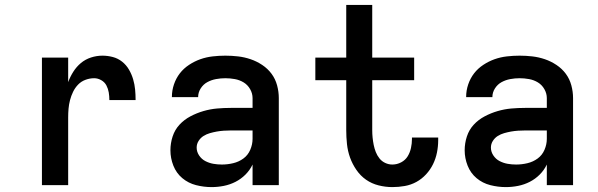

<svg xmlns="http://www.w3.org/2000/svg" viewBox="-20 -755 2440 783"><path d="M151 0V-520H258V-420Q266 -442 279 -462.5Q292 -483 310 -498Q328 -513 351 -520.5Q374 -528 398 -528Q419 -528 440 -522.5Q461 -517 478 -503.5Q495 -490 506 -471Q517 -452 523 -431.5Q529 -411 531 -390Q533 -369 533 -347H426Q426 -363 423.5 -378Q421 -393 414 -406.5Q407 -420 393 -428Q379 -436 364 -436Q346 -436 328.5 -429.5Q311 -423 298.5 -410Q286 -397 278 -380.5Q270 -364 265.5 -346.5Q261 -329 259.5 -311.5Q258 -294 258 -276V0Z M843 8Q811 8 779.5 0Q748 -8 723.5 -28.5Q699 -49 687 -79.5Q675 -110 675 -142Q675 -171 684 -198.5Q693 -226 712 -246.5Q731 -267 756.5 -280.5Q782 -294 809.5 -302Q837 -310 865 -312.5Q893 -315 922 -315H1010V-355Q1010 -374 1000 -391.5Q990 -409 973.5 -419Q957 -429 937.5 -432.5Q918 -436 899 -436Q880 -436 861 -432.5Q842 -429 825.5 -420Q809 -411 798.5 -394.5Q788 -378 788 -359Q788 -359 788 -359Q788 -359 788 -359Q788 -359 788 -359Q788 -359 788 -359H681Q681 -359 681 -359.5Q681 -360 681 -360Q681 -386 689.5 -411Q698 -436 713.5 -456Q729 -476 751 -490.5Q773 -505 797 -513.5Q821 -522 847 -525Q873 -528 899 -528Q925 -528 951 -525Q977 -522 1002 -513.5Q1027 -505 1049.5 -490Q1072 -475 1087.5 -454Q1103 -433 1110 -407Q1117 -381 1117 -355V0H1010V-84Q999 -61 981 -43Q963 -25 940.5 -13.5Q918 -2 893 3Q868 8 843 8ZM885 -84Q908 -84 931 -89.5Q954 -95 972.5 -108.5Q991 -122 1000.5 -144Q1010 -166 1010 -189V-223H922Q907 -223 892.5 -222Q878 -221 864 -218.5Q850 -216 836 -212Q822 -208 810 -200.5Q798 -193 790 -180.5Q782 -168 782 -153Q782 -136 792 -121Q802 -106 817.5 -98Q833 -90 850 -87Q867 -84 885 -84Z M1580 8Q1552 8 1524 1Q1496 -6 1473 -22Q1450 -38 1433.5 -62Q1417 -86 1407.5 -112.5Q1398 -139 1395 -167.5Q1392 -196 1392 -224V-428H1266V-520H1392V-735H1498V-520H1669V-428H1498V-224Q1498 -209 1499.5 -194Q1501 -179 1504 -164Q1507 -149 1512.5 -135Q1518 -121 1527.5 -109Q1537 -97 1551 -90.5Q1565 -84 1580 -84Q1599 -84 1616 -93Q1633 -102 1642.5 -117.5Q1652 -133 1656 -151.5Q1660 -170 1660 -188Q1660 -190 1660 -191Q1660 -192 1660 -194H1767Q1767 -191 1767 -188.5Q1767 -186 1767 -183Q1767 -158 1762 -133Q1757 -108 1746 -85.5Q1735 -63 1717.5 -44Q1700 -25 1678 -13Q1656 -1 1631 3.5Q1606 8 1580 8Z M2043 8Q2011 8 1979.5 0Q1948 -8 1923.5 -28.5Q1899 -49 1887 -79.5Q1875 -110 1875 -142Q1875 -171 1884 -198.5Q1893 -226 1912 -246.5Q1931 -267 1956.5 -280.5Q1982 -294 2009.5 -302Q2037 -310 2065 -312.5Q2093 -315 2122 -315H2210V-355Q2210 -374 2200 -391.5Q2190 -409 2173.5 -419Q2157 -429 2137.5 -432.5Q2118 -436 2099 -436Q2080 -436 2061 -432.5Q2042 -429 2025.5 -420Q2009 -411 1998.5 -394.5Q1988 -378 1988 -359Q1988 -359 1988 -359Q1988 -359 1988 -359Q1988 -359 1988 -359Q1988 -359 1988 -359H1881Q1881 -359 1881 -359.5Q1881 -360 1881 -360Q1881 -386 1889.5 -411Q1898 -436 1913.5 -456Q1929 -476 1951 -490.5Q1973 -505 1997 -513.5Q2021 -522 2047 -525Q2073 -528 2099 -528Q2125 -528 2151 -525Q2177 -522 2202 -513.5Q2227 -505 2249.5 -490Q2272 -475 2287.5 -454Q2303 -433 2310 -407Q2317 -381 2317 -355V0H2210V-84Q2199 -61 2181 -43Q2163 -25 2140.5 -13.5Q2118 -2 2093 3Q2068 8 2043 8ZM2085 -84Q2108 -84 2131 -89.5Q2154 -95 2172.5 -108.5Q2191 -122 2200.5 -144Q2210 -166 2210 -189V-223H2122Q2107 -223 2092.5 -222Q2078 -221 2064 -218.5Q2050 -216 2036 -212Q2022 -208 2010 -200.5Q1998 -193 1990 -180.5Q1982 -168 1982 -153Q1982 -136 1992 -121Q2002 -106 2017.5 -98Q2033 -90 2050 -87Q2067 -84 2085 -84Z"/></svg>

Font: Iosevka Custom SmBdEx
Style: Regular
Weight: 600
Width: 7
Monospace: yes
Designer: Belleve Invis
Foundry: Belleve Invis
Version: Version 11.2.4; ttfautohint (v1.8.4)